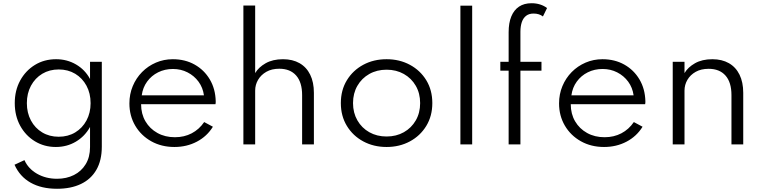

<svg xmlns="http://www.w3.org/2000/svg" viewBox="-20 -895 4725 1190"><path d="M333.5 275Q236.5 275 169.5 237Q102.5 199 70 126L131.5 97.5Q155 150.5 209.5 181.8Q264 213 333.5 213Q392 213 438.2 189.8Q484.5 166.5 511.2 122.5Q538 78.5 538 17V-108Q506 -50 450.2 -17Q394.5 16 326 16Q254.5 16 196.8 -19Q139 -54 105.2 -115.5Q71.5 -177 71.5 -256Q71.5 -334.5 105 -395.8Q138.5 -457 196.2 -492.5Q254 -528 327.5 -528Q395.5 -528 451.2 -495.5Q507 -463 538 -405.5V-512H611V14Q611 99 577.5 157.2Q544 215.5 481.8 245.2Q419.5 275 333.5 275ZM343.5 -47.5Q401.5 -47.5 446 -74.2Q490.5 -101 516 -148.2Q541.5 -195.5 541.5 -255.5Q541.5 -316.5 516 -363.8Q490.5 -411 446 -437.8Q401.5 -464.5 344 -464.5Q286.5 -464.5 242 -437.8Q197.5 -411 172 -363.8Q146.5 -316.5 146.5 -255.5Q146.5 -195.5 171.8 -148.2Q197 -101 241.8 -74.2Q286.5 -47.5 343.5 -47.5Z M1061 16Q980.5 16 917.2 -19.5Q854 -55 818 -116.2Q782 -177.5 782 -254Q782 -311.5 802.8 -361.2Q823.5 -411 860.5 -448.5Q897.5 -486 946.5 -507Q995.5 -528 1051 -528Q1127 -528 1186.2 -494.8Q1245.5 -461.5 1280.2 -403Q1315 -344.5 1317 -268Q1317 -262 1316.8 -258.2Q1316.5 -254.5 1315.5 -249H854.5Q854.5 -189 881.5 -143Q908.5 -97 955.8 -70.8Q1003 -44.5 1064 -44.5Q1122 -44.5 1168.2 -68.8Q1214.5 -93 1245.5 -138.5L1299.5 -109.5Q1263 -50 1200.2 -17Q1137.5 16 1061 16ZM858.5 -304H1244Q1237.5 -352 1210.5 -388.8Q1183.5 -425.5 1142.2 -446.5Q1101 -467.5 1052 -467.5Q1001.5 -467.5 960 -446.8Q918.5 -426 891.8 -389.2Q865 -352.5 858.5 -304Z M1488.5 0V-860.5H1561.5V-442Q1582.5 -478 1626.5 -503Q1670.5 -528 1734 -528Q1793.5 -528 1836.5 -503.5Q1879.5 -479 1902.5 -432.2Q1925.5 -385.5 1925.5 -319.5V0H1852.5V-305.5Q1852.5 -385 1815.5 -427Q1778.5 -469 1711 -469Q1664 -469 1630.8 -450Q1597.5 -431 1579.5 -400.2Q1561.5 -369.5 1561.5 -333.5V0Z M2376 16Q2296 16 2231.8 -18.5Q2167.5 -53 2130 -114.5Q2092.5 -176 2092.5 -256Q2092.5 -336.5 2130 -397.8Q2167.5 -459 2231.5 -493.5Q2295.5 -528 2376 -528Q2456 -528 2520.2 -493.5Q2584.5 -459 2622 -397.8Q2659.5 -336.5 2659.5 -256Q2659.5 -176 2622 -114.5Q2584.5 -53 2520.2 -18.5Q2456 16 2376 16ZM2376 -49Q2436 -49 2483 -75.5Q2530 -102 2557 -148.8Q2584 -195.5 2584 -256Q2584 -316.5 2557 -363.2Q2530 -410 2483 -436.5Q2436 -463 2376 -463Q2316 -463 2269 -436.5Q2222 -410 2195 -363.2Q2168 -316.5 2168 -256Q2168 -196 2195 -149Q2222 -102 2269 -75.5Q2316 -49 2376 -49Z M2833.5 0V-860H2906.5V0Z M3132.5 0V-457H3081V-512H3132.5V-695.5Q3132.5 -753 3149 -793Q3165.5 -833 3197 -854Q3228.5 -875 3274.5 -875Q3303 -875 3327.5 -867.2Q3352 -859.5 3370.5 -845L3345 -793Q3322 -811 3287 -811Q3259 -811 3241 -797.2Q3223 -783.5 3214.2 -758Q3205.5 -732.5 3205.5 -697.5V-512H3336V-457H3205.5V0Z M3724 16Q3643.5 16 3580.2 -19.5Q3517 -55 3481 -116.2Q3445 -177.5 3445 -254Q3445 -311.5 3465.8 -361.2Q3486.5 -411 3523.5 -448.5Q3560.5 -486 3609.5 -507Q3658.5 -528 3714 -528Q3790 -528 3849.2 -494.8Q3908.5 -461.5 3943.2 -403Q3978 -344.5 3980 -268Q3980 -262 3979.8 -258.2Q3979.5 -254.5 3978.5 -249H3517.5Q3517.5 -189 3544.5 -143Q3571.5 -97 3618.8 -70.8Q3666 -44.5 3727 -44.5Q3785 -44.5 3831.2 -68.8Q3877.5 -93 3908.5 -138.5L3962.5 -109.5Q3926 -50 3863.2 -17Q3800.5 16 3724 16ZM3521.5 -304H3907Q3900.5 -352 3873.5 -388.8Q3846.5 -425.5 3805.2 -446.5Q3764 -467.5 3715 -467.5Q3664.5 -467.5 3623 -446.8Q3581.5 -426 3554.8 -389.2Q3528 -352.5 3521.5 -304Z M4149.5 0V-512H4222.5V-442Q4243.5 -478 4287.5 -503Q4331.5 -528 4395 -528Q4454.5 -528 4497.5 -503.5Q4540.5 -479 4563.5 -432.2Q4586.5 -385.5 4586.5 -319.5V0H4513.5V-305.5Q4513.5 -385 4476.5 -426.8Q4439.5 -468.5 4372 -468.5Q4325 -468.5 4291.8 -449.8Q4258.5 -431 4240.5 -400.2Q4222.5 -369.5 4222.5 -333.5V0Z"/></svg>

Font: Spartan Thin
Style: Regular
Weight: 400
Version: Version 1.004